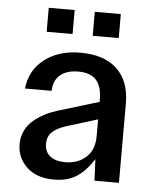

<svg xmlns="http://www.w3.org/2000/svg" viewBox="-51 -722 623 775"><g transform="rotate(5 261.0 -334.5)"><path d="M195.8 9.8Q125.5 9.8 85.7 -28.1Q45.9 -65.9 45.9 -121.1Q45.9 -150.9 58.1 -176Q70.3 -201.2 91.6 -218.5Q112.8 -235.8 136 -247.8Q159.2 -259.8 186 -268.1L353 -318.8V-325.2Q353 -380.9 329.6 -407Q306.2 -433.1 256.8 -433.1Q210 -433.1 183.6 -410.9Q157.2 -388.7 155.8 -346.2H47.9Q56.2 -421.9 113.8 -465.8Q171.4 -509.8 258.8 -509.8Q356.4 -509.8 407.7 -460.4Q459 -411.1 459 -321.8V0H359.9L356 -86.9Q325.7 -39.1 288.6 -14.6Q251.5 9.8 195.8 9.8ZM115.2 -582V-679.2H220.2V-582ZM151.9 -131.8Q151.9 -99.6 173.8 -81.8Q195.8 -64 235.8 -64Q286.1 -64 319.6 -94Q353 -124 353 -181.2V-248L224.1 -208Q188 -196.3 169.9 -178.2Q151.9 -160.2 151.9 -131.8ZM301.8 -582V-679.2H407.2V-582Z"/></g></svg>

Font: TASA Orbiter Text Medium
Style: Regular
Weight: 500
Designer: Weizhong Zhang
Version: Version 1.000;Glyphs 3.1.2 (3151)